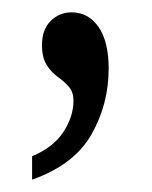

<svg xmlns="http://www.w3.org/2000/svg" viewBox="-20 -137 247 311"><path d="M32 154V116Q66 102 82.5 77Q99 52 99 26Q99 12 91.5 3.5Q84 -5 73.5 -12.5Q63 -20 55.5 -32Q48 -44 48 -64Q48 -89 62 -103Q76 -117 96 -117Q123 -117 139.5 -93.5Q156 -70 156 -26Q156 32 128 81Q100 130 32 154Z"/></svg>

Font: Noto Serif Khmer ExtraCondensed
Style: Regular
Weight: 400
Width: 2
Designer: Danh Hong and the Monotype Design Team
Foundry: Monotype Imaging Inc.
Version: Version 2.004; ttfautohint (v1.8.4.7-5d5b)